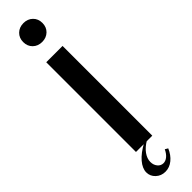

<svg xmlns="http://www.w3.org/2000/svg" viewBox="-286 -639 749 749"><g transform="rotate(-45 88.5 -265.0)"><path d="M36 -614Q36 -637 51 -651.5Q66 -666 89 -666Q112 -666 127 -651.5Q142 -637 142 -614Q142 -591 127 -576.5Q112 -562 89 -562Q66 -562 51 -576.5Q36 -591 36 -614ZM134 -495V0H44V-495ZM143 79Q132 105 113 120.5Q94 136 71 136Q48 136 32 121Q16 106 16 85Q16 63 35.5 40Q55 17 92 -3H108Q82 12 69 30.5Q56 49 56 67Q56 84 65.5 95.5Q75 107 89 107Q101 107 112 98Q123 89 131 72Z"/></g></svg>

Font: Moniqa Narrow Heading
Style: Bold
Weight: 700
Width: 4
Designer: Rajesh Rajput
Foundry: Rajesh Rajput
Version: Version 1.000